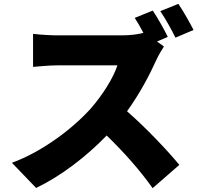

<svg xmlns="http://www.w3.org/2000/svg" viewBox="-20 -897 1040 999"><path d="M908 -877 814 -839C840 -801 873 -742 893 -701L987 -741C970 -775 934 -839 908 -877ZM833 -655 797 -681 853 -705C838 -737 801 -803 775 -842L681 -804C696 -781 712 -753 726 -726C702 -719 659 -713 614 -713C566 -713 340 -713 280 -713C251 -713 187 -716 152 -721V-549C180 -551 235 -557 280 -557C328 -557 546 -557 591 -557C570 -493 516 -405 451 -331C362 -232 204 -109 42 -50L168 81C299 18 430 -83 535 -192C625 -105 710 -9 774 82L913 -39C858 -107 738 -234 641 -318C706 -408 759 -508 792 -582C803 -607 824 -642 833 -655Z"/></svg>

Font: Noto Sans KR Black
Style: Regular
Weight: 900
Designer: Ryoko NISHIZUKA 西塚涼子 (kana, bopomofo & ideographs); Paul D. Hunt (Latin, Greek & Cyrillic); Sandoll Communications 산돌커뮤니
Foundry: Adobe
Version: Version 2.004;hotconv 1.0.118;makeotfexe 2.5.65603